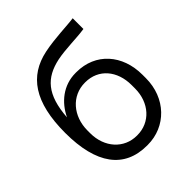

<svg xmlns="http://www.w3.org/2000/svg" viewBox="-204 -865 1000 1000"><g transform="rotate(-45 295.5 -365.5)"><path d="M301 6H306C441 6 545 -100 545 -247V-272C545 -419 452 -525 311 -525H305C214 -525 146 -468 110 -393C121 -550 181 -613 293 -637C357 -650 439 -649 496 -658V-737C449 -730 356 -729 275 -712C127 -681 46 -570 46 -342C46 -113 134 6 301 6ZM300 -68C206 -68 137 -144 137 -249V-269C137 -374 206 -455 304 -455H306C404 -455 467 -379 467 -274V-249C467 -144 398 -68 304 -68Z"/></g></svg>

Font: Fixel Text Regular
Style: Regular
Weight: 400
Width: 4
Designer: AlfaBravo + MacPaw
Foundry: Kyrylo Tkachov, Marchela Mozhyna, Serhii Makarenko, Maria Weinstein, Zakhar Kryvoshyya
Version: Version 1.211